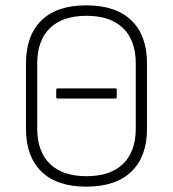

<svg xmlns="http://www.w3.org/2000/svg" viewBox="-20 -686 646 717"><path d="M195 -318Q190 -318 190 -323V-350Q190 -356 195 -356H411Q416 -356 416 -350V-323Q416 -318 411 -318ZM302 11Q192 11 134.5 -45.5Q77 -102 77 -205V-449Q77 -553 134.5 -609.5Q192 -666 302 -666Q413 -666 471 -609.5Q529 -553 529 -449V-205Q529 -102 471 -45.5Q413 11 302 11ZM303 -28Q392 -28 439.5 -74Q487 -120 487 -207V-448Q487 -535 439.5 -581Q392 -627 303 -627Q214 -627 166.5 -581Q119 -535 119 -448V-207Q119 -120 166.5 -74Q214 -28 303 -28Z"/></svg>

Font: Sofia Sans Semi Condensed ExtraLight
Style: Regular
Weight: 250
Version: Version 4.100